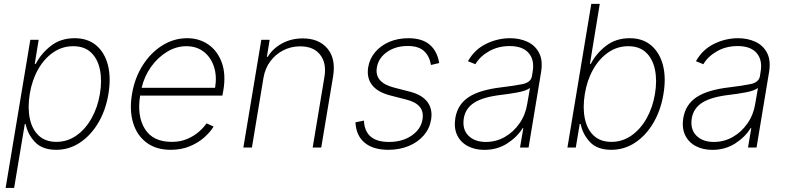

<svg xmlns="http://www.w3.org/2000/svg" viewBox="-20 -747 3987 972"><path d="M8.5 204.5 133.5 -545.5H175.8L155.9 -423.7H160.9Q188.6 -476.6 237.9 -515.1Q287.3 -553.6 358 -553.6Q424 -553.6 467 -517.4Q509.9 -481.2 526.3 -417.6Q542.6 -354 528.8 -271.3Q515.3 -188.9 477.5 -125.2Q439.6 -61.4 384.8 -25Q329.9 11.4 264.6 11.4Q195 11.4 157.7 -27.3Q120.4 -66.1 109.7 -119H105.5L51.5 204.5ZM130.7 -271.7Q119.3 -202.1 130.9 -147Q142.4 -92 176.3 -60.4Q210.2 -28.8 265.3 -28.8Q321 -28.8 366.8 -60.9Q412.6 -93 443.5 -148.1Q474.4 -203.1 485.8 -271.7Q497.2 -340.2 485.8 -394.9Q474.4 -449.6 440.7 -481.4Q407 -513.1 350.5 -513.1Q295.1 -513.1 249.5 -481.7Q203.8 -450.3 172.9 -395.8Q142 -341.3 130.7 -271.7Z M844.1 11.4Q770.2 11.4 721.6 -25.2Q672.9 -61.8 653.8 -125.4Q634.6 -188.9 648.1 -270.2Q661.6 -351.9 702.1 -415.8Q742.5 -479.8 801.3 -516.7Q860.1 -553.6 927.6 -553.6Q988.6 -553.6 1035 -521.5Q1081.3 -489.3 1102.8 -430.2Q1124.3 -371.1 1110.8 -290.1L1105.8 -263.1H689.3Q672.9 -158.7 713.8 -93.7Q754.6 -28.8 849.4 -28.8Q893.8 -28.8 928.4 -43.9Q963.1 -58.9 987.6 -80.6Q1012.1 -102.3 1025.6 -122.5L1061.4 -106.5Q1045.1 -79.2 1014.6 -51.8Q984 -24.5 941.1 -6.6Q898.1 11.4 844.1 11.4ZM697.1 -302.6H1068.9Q1078.8 -361.5 1063.2 -409.3Q1047.6 -457 1011.5 -485.1Q975.5 -513.1 923.3 -513.1Q872.2 -513.1 825.5 -484.7Q778.8 -456.3 744.7 -408.6Q710.6 -360.8 697.1 -302.6Z M1313.9 -353.7 1255.3 0H1212L1302.9 -545.5H1345.2L1331 -459.2H1335.2Q1360.8 -501.4 1407.7 -527Q1454.5 -552.6 1512.8 -552.6Q1594.8 -552.6 1638 -500.9Q1681.1 -449.2 1666.2 -359.7L1606.2 0H1562.9L1622.5 -358Q1633.9 -427.6 1600.7 -470Q1567.5 -512.4 1499.6 -512.4Q1453.8 -512.4 1414.6 -492.5Q1375.4 -472.7 1348.7 -437Q1322.1 -401.3 1313.9 -353.7Z M2203.5 -427.9 2161.9 -418Q2154.1 -463.4 2126.4 -488.8Q2098.7 -514.2 2043.7 -514.2Q1982.6 -514.2 1939.1 -483.7Q1895.6 -453.1 1887.8 -404.8Q1875.4 -329.2 1974.8 -303.6L2055.8 -282.7Q2117.5 -266.7 2144.4 -230.1Q2171.2 -193.5 2162.3 -140.6Q2154.8 -95.5 2125 -61.3Q2095.2 -27 2049 -7.8Q2002.8 11.4 1946 11.4Q1869 11.4 1825.8 -24.7Q1782.7 -60.7 1779.5 -127.8L1822.4 -136.4Q1827.4 -28.4 1949.2 -28.4Q2017 -28.4 2064.1 -60.7Q2111.2 -93 2119 -143.1Q2131.4 -219.1 2038.4 -242.5L1955.6 -263.8Q1891 -280.5 1863.1 -317.3Q1835.2 -354 1844.1 -407.3Q1851.6 -451 1879.8 -483.8Q1908 -516.7 1951.3 -535.2Q1994.7 -553.6 2046.9 -553.6Q2116.8 -553.6 2155.2 -521Q2193.5 -488.3 2203.5 -427.9Z M2431.8 11.7Q2384.9 11.7 2348.7 -7.1Q2312.5 -25.9 2294.7 -62.1Q2277 -98.4 2285.2 -150.2Q2296.9 -218.4 2352.3 -255.1Q2407.7 -291.9 2518.8 -305Q2582.4 -312.5 2625 -321.2Q2667.6 -329.9 2672.9 -361.2L2676.5 -383.9Q2686.8 -443.2 2656.4 -478.5Q2626.1 -513.8 2560 -513.8Q2502.1 -513.8 2456 -487.7Q2409.8 -461.6 2386.7 -421.9L2349.1 -437.1Q2382.1 -496.1 2440.7 -524.9Q2499.3 -553.6 2562.5 -553.6Q2611.2 -553.6 2650.4 -535.3Q2689.6 -517 2709.3 -478.9Q2729 -440.7 2719.1 -381L2655.9 0H2612.6L2629.3 -98.4H2626.1Q2597.7 -52.6 2547.2 -20.4Q2496.8 11.7 2431.8 11.7ZM2440 -28.4Q2491.1 -28.4 2535.3 -53.4Q2579.5 -78.5 2609.9 -122.2Q2640.3 -165.8 2649.1 -221.2L2663 -301.5Q2643.8 -287.3 2600.7 -279.3Q2557.5 -271.3 2517.4 -266.7Q2426.5 -256 2381.7 -227.8Q2337 -199.6 2328.1 -148.8Q2319.2 -93 2351 -60.7Q2382.8 -28.4 2440 -28.4Z M2852.6 0 2973.4 -727.3H3016.3L2966.6 -423.7H2970.9Q2998.2 -476.6 3048.1 -515.1Q3098 -553.6 3168 -553.6Q3233.7 -553.6 3276.6 -517.2Q3319.6 -480.8 3336.1 -417.3Q3352.6 -353.7 3338.8 -271.3Q3325.3 -188.9 3287.8 -125.2Q3250.4 -61.4 3195.5 -25Q3140.6 11.4 3074.6 11.4Q3004.3 11.4 2967.3 -27.3Q2930.4 -66.1 2919.7 -119H2914.8L2894.9 0ZM2940.7 -271.7Q2929.3 -202.1 2940.7 -147Q2952.1 -92 2985.8 -60.4Q3019.5 -28.8 3075.3 -28.8Q3131 -28.8 3176.8 -60.9Q3222.7 -93 3253.6 -148.1Q3284.4 -203.1 3295.8 -271.7Q3307.2 -340.2 3295.6 -394.9Q3284.1 -449.6 3250.4 -481.4Q3216.6 -513.1 3160.5 -513.1Q3105.1 -513.1 3059.5 -481.7Q3013.8 -450.3 2983 -395.8Q2952.1 -341.3 2940.7 -271.7Z M3585.9 11.7Q3539.1 11.7 3502.8 -7.1Q3466.6 -25.9 3448.9 -62.1Q3431.1 -98.4 3439.3 -150.2Q3451 -218.4 3506.4 -255.1Q3561.8 -291.9 3672.9 -305Q3736.5 -312.5 3779.1 -321.2Q3821.7 -329.9 3827.1 -361.2L3830.6 -383.9Q3840.9 -443.2 3810.5 -478.5Q3780.2 -513.8 3714.1 -513.8Q3656.2 -513.8 3610.1 -487.7Q3563.9 -461.6 3540.8 -421.9L3503.2 -437.1Q3536.2 -496.1 3594.8 -524.9Q3653.4 -553.6 3716.6 -553.6Q3765.3 -553.6 3804.5 -535.3Q3843.8 -517 3863.5 -478.9Q3883.2 -440.7 3873.2 -381L3810 0H3766.7L3783.4 -98.4H3780.2Q3751.8 -52.6 3701.3 -20.4Q3650.9 11.7 3585.9 11.7ZM3594.1 -28.4Q3645.2 -28.4 3689.5 -53.4Q3733.7 -78.5 3764 -122.2Q3794.4 -165.8 3803.3 -221.2L3817.1 -301.5Q3797.9 -287.3 3754.8 -279.3Q3711.6 -271.3 3671.5 -266.7Q3580.6 -256 3535.9 -227.8Q3491.1 -199.6 3482.2 -148.8Q3473.4 -93 3505.1 -60.7Q3536.9 -28.4 3594.1 -28.4Z"/></svg>

Font: Inter UI Extra Light
Style: Italic
Weight: 200
Italic angle: -9.39999°
Designer: Rasmus Andersson
Foundry: rsms
Version: 3.2;8d6f07862